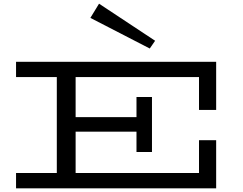

<svg xmlns="http://www.w3.org/2000/svg" viewBox="-20 -1021 1318 1041"><path d="M1059 -425V-603H390V-386H720V-495H804V-197H720V-307H390V-83H1059V-261H1152V0H67V-83H288V-603H67V-686H1152V-425ZM517 -1001 470 -924 792 -758 821 -800Z"/></svg>

Font: BioRhyme Expanded
Style: Regular
Weight: 400
Width: 7
Designer: Aoife Mooney
Foundry: Aoife Mooney Type
Version: Version 1.001